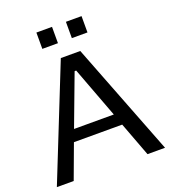

<svg xmlns="http://www.w3.org/2000/svg" viewBox="-170 -931 919 1039"><g transform="rotate(-20 289.5 -412.0)"><path d="M601 0H500L426 -197H148L75 0H-22L237 -649H349ZM402 -264 292 -557H283L173 -264ZM250 -730H160V-824H250ZM420 -730H330V-824H420Z"/></g></svg>

Font: Gamestation Display
Style: Regular
Weight: 400
Designer: Jonas Hecksher
Foundry: Jonas Hecksher, Playtypeª, e-types AS
Version: Version 1.003